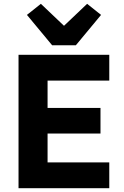

<svg xmlns="http://www.w3.org/2000/svg" viewBox="-20 -985 647 1005"><path d="M552 0H77V-698H552V-563H229V-420H506V-286H229V-135H552ZM377 -748H253L121 -907L194 -965L315 -850L436 -965L509 -907Z"/></svg>

Font: IBM Plex Sans
Style: Bold
Weight: 700
Designer: Mike Abbink, Paul van der Laan, Pieter van Rosmalen
Foundry: Bold Monday
Version: Version 3.201